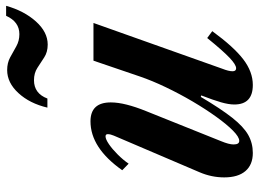

<svg xmlns="http://www.w3.org/2000/svg" viewBox="-132 -726 868 644"><g transform="rotate(-90 302.0 -404.0)"><path d="M339 10Q273.5 10 273.5 -52Q273.5 -71 281 -97Q288.5 -123 304 -163L299 -164.5Q259 -97 229 -59Q199 -21 171.5 -5.5Q144 10 111 10Q71.5 10 50.2 -14.8Q29 -39.5 29 -86Q29 -128 46 -168L169 -456Q174 -467.5 174 -476.5Q174 -484 166.5 -484Q157 -484 140.2 -472.5Q123.5 -461 105.8 -443.2Q88 -425.5 75 -406.5L53 -428Q128 -534.5 217 -534.5Q280.5 -534.5 280.5 -466.5Q280.5 -442.5 273 -412.8Q265.5 -383 251.5 -348.5L150.5 -96.5Q139.5 -70 139.5 -54.5Q139.5 -35.5 151.5 -35.5Q164.5 -35.5 185.8 -56.5Q207 -77.5 232.5 -113Q258 -148.5 283.8 -192.2Q309.5 -236 331.5 -282Q353.5 -328 367.5 -369L420.5 -524.5H547L393.5 -92.5Q385 -71 385 -58Q385 -46 395 -46Q407 -46 430.2 -68Q453.5 -90 496.5 -143L519.5 -126Q466.5 -53.5 424.8 -21.8Q383 10 339 10ZM474.5 -678Q449.5 -678 431.8 -689.5Q414 -701 396.5 -712.5Q379 -724 355 -724Q310.5 -724 293.5 -679H263Q277 -738.5 311.8 -776.2Q346.5 -814 389 -814Q413 -814 431.8 -803.8Q450.5 -793.5 468.8 -783.2Q487 -773 509.5 -773Q551 -773 571 -817.5H604.5Q587.5 -757 552 -717.5Q516.5 -678 474.5 -678Z"/></g></svg>

Font: Libre Caslon Condensed Bold
Style: Italic
Weight: 700
Italic angle: -22.583°
Designer: Pablo Impallari, Rodrigo Fuenzalida, Katja Schimmel, Ertekin Erdin
Foundry: Pablo Impallari, Rodrigo Fuenzalida
Version: Version 2.000; ttfautohint (v1.8.4.7-5d5b);gftools[0.9.33]